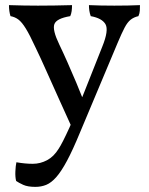

<svg xmlns="http://www.w3.org/2000/svg" viewBox="-20 -480 581 749"><path d="M379 -298Q405 -362 391.5 -385.5Q378 -409 334 -417Q330 -428 328.5 -438.5Q327 -449 327 -460Q350 -459 374 -458.5Q398 -458 426 -458Q454 -458 479 -458.5Q504 -459 526 -460Q526 -450 525.5 -439Q525 -428 520 -417Q502 -413 489.5 -403Q477 -393 466 -372Q455 -351 439 -313L292 37Q264 105 241.5 147Q219 189 199.5 211Q180 233 160.5 241Q141 249 118 249Q88 249 70.5 241Q53 233 43 226Q39 211 40 188.5Q41 166 44 153Q61 156 77 157.5Q93 159 108 159Q137 159 163.5 145Q190 131 209 100Q223 79 251 17.5Q279 -44 310 -124ZM262 21Q238 -32 211.5 -90.5Q185 -149 161 -203Q137 -257 119 -294Q96 -344 80.5 -369Q65 -394 51.5 -404Q38 -414 21 -417Q18 -426 16.5 -437Q15 -448 15 -460Q44 -459 73 -458.5Q102 -458 128 -458Q154 -458 192 -458.5Q230 -459 261 -460Q261 -447 259.5 -436.5Q258 -426 254 -417Q200 -408 192 -385.5Q184 -363 211 -307Q225 -278 243 -237.5Q261 -197 278 -156.5Q295 -116 307 -85Z"/></svg>

Font: Vollkorn
Style: Regular
Weight: 400
Designer: Friedrich Althausen
Foundry: Friedrich Althausen
Version: Version 5.001